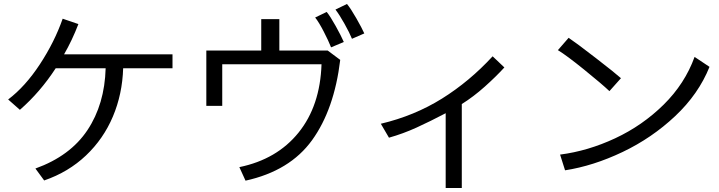

<svg xmlns="http://www.w3.org/2000/svg" viewBox="-20 -882 3616 965"><path d="M202 25 158 -35Q333 -98 419.5 -228Q506 -358 511 -539H260Q182 -419 80 -330L21 -382Q107 -447 180.5 -559Q254 -671 295 -788L374 -761Q342 -678 302 -609H847V-539H599Q595 -409 547.5 -296.5Q500 -184 412 -100.5Q324 -17 202 25Z M1596 -559H1097V-350H1017V-628H1293V-786H1384V-628H1627L1690 -581Q1660 -332 1548.5 -177.5Q1437 -23 1214 26L1183 -42Q1372 -81 1480.5 -215.5Q1589 -350 1596 -559ZM1666 -834 1724 -862Q1743 -839 1771 -790Q1799 -741 1811 -714L1749 -687Q1737 -717 1711.5 -762.5Q1686 -808 1666 -834ZM1564 -794 1622 -822Q1640 -800 1667 -751.5Q1694 -703 1708 -671L1644 -644Q1631 -677 1607 -723.5Q1583 -770 1564 -794Z M1935 -190 1894 -260Q2063 -300 2201.5 -386.5Q2340 -473 2456 -599L2515 -543Q2473 -497 2416.5 -446.5Q2360 -396 2301 -359V63H2220V-313Q2142 -272 2074 -241Q2006 -210 1935 -190Z M2820 -26 2795 -105Q2935 -123 3072 -187Q3209 -251 3315.5 -356Q3422 -461 3471 -596L3546 -546Q3491 -409 3373.5 -298.5Q3256 -188 3109 -118Q2962 -48 2820 -26ZM2784 -630 2838 -692Q2878 -665 2975 -590Q3072 -515 3101 -489L3043 -424Q3005 -460 2916 -532Q2827 -604 2784 -630Z"/></svg>

Font: Kakao Big Sans
Style: Regular
Weight: 400
Designer: Park Young-rak; Lee Sang-min; Kim Jung-jin; Min Bon; Park Min-gyu;
Foundry: Kakao Corporation
Version: Version 2.003